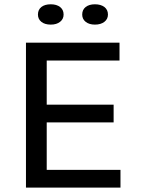

<svg xmlns="http://www.w3.org/2000/svg" viewBox="-20 -857 651 877"><path d="M98.6 0ZM98.6 -662.1H525.9V-580.6H193.4V-378.9H499V-297.9H193.4V-81.1H530.3V0H98.6ZM153.3 -790.5Q153.3 -812.5 168.9 -825Q184.6 -837.4 211.9 -837.4Q238.3 -837.4 254.4 -825Q270.5 -812.5 270.5 -790.5Q270.5 -770 254.4 -757.3Q238.3 -744.6 211.9 -744.6Q184.6 -744.6 168.9 -757.3Q153.3 -770 153.3 -790.5ZM355.5 -790.5Q355.5 -812.5 371.3 -825Q387.2 -837.4 413.6 -837.4Q440.4 -837.4 456.8 -825Q473.1 -812.5 473.1 -790.5Q473.1 -770 456.8 -757.3Q440.4 -744.6 413.6 -744.6Q387.2 -744.6 371.3 -757.3Q355.5 -770 355.5 -790.5Z"/></svg>

Font: PT Astra Sans
Style: Regular
Weight: 400
Designer: A.Korolkova, I. Chaeva
Foundry: ParaType Ltd
Version: Version 1.001; ttfautohint (v1.6)